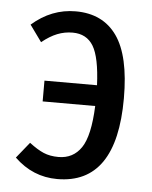

<svg xmlns="http://www.w3.org/2000/svg" viewBox="-45 -576 494 626"><g transform="rotate(5 202.0 -263.0)"><path d="M359 -269Q359 12 165 12Q85 12 25 -46L67 -98Q93 -78 114 -69Q135 -60 163 -60Q211 -60 237.5 -99Q264 -138 268 -236H96V-304H268Q264 -395 242 -431.5Q220 -468 174 -468Q148 -468 124 -458.5Q100 -449 74 -428L35 -482Q99 -538 178 -538Q267 -538 313 -473Q359 -408 359 -269Z"/></g></svg>

Font: Fira Sans Compressed
Style: Regular
Weight: 400
Width: 1
Designer: bBox Type GmbH & Carrois Corporate GbR & Edenspiekermann AG
Foundry: bBox Type GmbH & Carrois Corporate GbR & Edenspiekermann AG
Version: Version 4.301